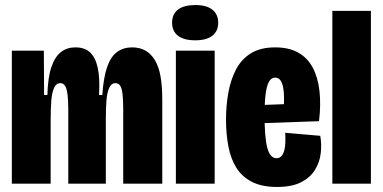

<svg xmlns="http://www.w3.org/2000/svg" viewBox="-20 -729 1519 762"><path d="M27 0V-315V-528H154L155 -352H168Q170 -422 184 -463Q198 -504 222 -522.5Q246 -541 279 -541Q316 -541 337.5 -521Q359 -501 368 -459.5Q377 -418 373 -352H386Q391 -423 405.5 -464Q420 -505 445 -523Q470 -541 504 -541Q535 -541 557.5 -528Q580 -515 595 -490Q610 -465 617 -426.5Q624 -388 624 -335V0H469V-294Q469 -331 466.5 -354Q464 -377 457.5 -388Q451 -399 438 -399Q422 -399 413.5 -380.5Q405 -362 402.5 -330Q400 -298 400 -256V0H251V-295Q251 -331 248 -354Q245 -377 238.5 -388Q232 -399 219 -399Q203 -399 194.5 -380Q186 -361 183.5 -328Q181 -295 181 -250V0Z M678 0V-528H832V0ZM755 -569Q710 -569 686.5 -587Q663 -605 663 -639Q663 -673 686.5 -691Q710 -709 755 -709Q800 -709 823 -690.5Q846 -672 846 -639Q846 -605 822.5 -587Q799 -569 755 -569Z M1079 13Q1020 13 980.5 -7Q941 -27 918.5 -62.5Q896 -98 886.5 -147.5Q877 -197 877 -255Q877 -309 886 -360Q895 -411 916 -452Q937 -493 975 -517Q1013 -541 1072 -541Q1127 -541 1164 -520Q1201 -499 1221.5 -460Q1242 -421 1248 -367Q1254 -313 1246 -248L984 -239V-311L1119 -316L1104 -272Q1109 -327 1106.5 -359.5Q1104 -392 1095.5 -406.5Q1087 -421 1072 -421Q1056 -421 1047 -404Q1038 -387 1034 -354Q1030 -321 1030 -273Q1030 -182 1041 -141.5Q1052 -101 1078 -101Q1089 -101 1096.5 -109Q1104 -117 1108 -131Q1112 -145 1112.5 -163.5Q1113 -182 1112 -202L1251 -190Q1257 -157 1253 -121.5Q1249 -86 1230.5 -55.5Q1212 -25 1175.5 -6Q1139 13 1079 13Z M1299 0V-686H1452V0Z"/></svg>

Font: Bricolage Grotesque 72pt Condensed ExtraBold
Style: Regular
Weight: 800
Width: 3
Designer: Mathieu Triay
Foundry: Atelier Triay
Version: Version 1.001;gftools[0.9.33.dev8+g029e19f]